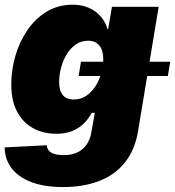

<svg xmlns="http://www.w3.org/2000/svg" viewBox="-23 -564 729 799"><path d="M240.2 214.4Q159.2 214.4 105 192.9Q50.8 171.4 23.7 134Q-3.4 96.7 -3.4 49.3L171.9 40.5Q172.9 54.7 181.2 63.7Q189.5 72.8 204.6 77.1Q219.7 81.5 241.2 81.5Q290.5 81.5 319.8 56.9Q349.1 32.2 356.9 -12.2L371.6 -94.2H358.9Q343.3 -65.9 321.8 -46.4Q300.3 -26.9 273.2 -17.1Q246.1 -7.3 211.9 -7.3Q157.2 -7.3 114.7 -30.5Q72.3 -53.7 48.1 -99.4Q23.9 -145 23.9 -212.4Q23.9 -273.4 41.3 -332.5Q58.6 -391.6 91.6 -439.5Q124.5 -487.3 171.9 -515.9Q219.2 -544.4 279.3 -544.4Q310.1 -544.4 334.2 -536.1Q358.4 -527.8 376.5 -513.9Q394.5 -500 406.5 -481.7Q418.5 -463.4 424.3 -443.4H427.2L442.9 -535.6H637.2L551.8 -19.5Q538.6 60.1 496.8 112.1Q455.1 164.1 389.6 189.2Q324.2 214.4 240.2 214.4ZM283.2 -149.9Q313 -149.9 336.2 -165.5Q359.4 -181.2 375 -206.1Q390.6 -231 398.7 -260.5Q406.7 -290 406.7 -317.9Q406.7 -354.5 390.4 -374.5Q374 -394.5 343.8 -394.5Q314 -394.5 291.5 -378.4Q269 -362.3 253.7 -336.4Q238.3 -310.5 230.7 -280.5Q223.1 -250.5 223.1 -222.7Q223.1 -187 238.3 -168.5Q253.4 -149.9 283.2 -149.9ZM304.2 -247.6 314 -307.1H685.5L675.3 -247.6Z"/></svg>

Font: Inter 20pt Black
Style: Italic
Weight: 900
Italic angle: -9.3988°
Version: Version 4.001;git-66647c0bb